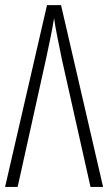

<svg xmlns="http://www.w3.org/2000/svg" viewBox="-20 -734 425 754"><path d="M219.7 -713.9 384.8 0H335.4L222.7 -502.4Q214.4 -543.9 205.3 -588.4Q196.3 -632.8 192.4 -662.6Q186.5 -626 177.5 -582.3Q168.5 -538.6 160.6 -502L49.3 0H0L164.6 -713.9Z"/></svg>

Font: Open Sans Condensed Light
Style: Regular
Weight: 300
Width: 3
Designer: Monotype Design Team
Foundry: Monotype Imaging Inc.
Version: Version 3.003; ttfautohint (v1.8.4)